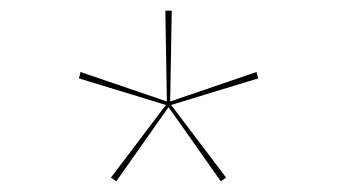

<svg xmlns="http://www.w3.org/2000/svg" viewBox="-20 -720 632 360"><path d="M461 -585 294 -528 297 -522 464 -573ZM404 -387 298 -527 294 -522 394 -380ZM198 -380 298 -522 294 -527 188 -387ZM128 -573 295 -522 298 -528 131 -585ZM290 -700 293 -525H299L302 -700Z"/></svg>

Font: Jost Thin
Style: Regular
Weight: 250
Version: Version 3.710